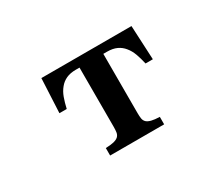

<svg xmlns="http://www.w3.org/2000/svg" viewBox="-95 -781 1191 1022"><g transform="rotate(-30 500.0 -270.0)"><path d="M223.1 -540H776.9L787.1 -330.1H742.2Q734.4 -365.2 723.9 -394Q713.4 -422.9 695.8 -443.8Q679.2 -464.4 655 -475.6Q630.9 -486.8 596.2 -486.8H573.2V-123Q573.2 -103.5 575.4 -89.1Q577.6 -74.7 587.9 -64.9Q597.7 -56.2 616.2 -51.5Q634.8 -46.9 666 -45.9V0H334V-45.9Q365.7 -46.9 384 -51.5Q402.3 -56.2 412.1 -64.9Q422.4 -74.7 424.6 -89.1Q426.8 -103.5 426.8 -123V-486.8H403.8Q369.6 -486.8 345.2 -475.6Q320.8 -464.4 304.2 -443.8Q286.6 -422.9 276.1 -394Q265.6 -365.2 257.8 -330.1H212.9Z"/></g></svg>

Font: BIZ UDPMincho
Style: Bold
Weight: 700
Designer: TypeBank Co., Ltd.
Foundry: Morisawa Inc.
Version: Version 1.06